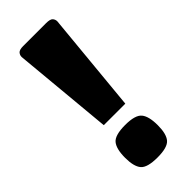

<svg xmlns="http://www.w3.org/2000/svg" viewBox="-217 -679 719 719"><g transform="rotate(-45 143.0 -319.5)"><path d="M86 -222 49 -620Q49 -630 55.5 -637.5Q62 -645 82 -645H203Q225 -645 231.5 -637.5Q238 -630 238 -620L200 -222ZM56 -79Q56 -126 72.5 -146Q89 -166 143 -166Q196 -166 212.5 -146Q229 -126 229 -79Q229 -33 212.5 -13.5Q196 6 143 6Q89 6 72.5 -13.5Q56 -33 56 -79Z"/></g></svg>

Font: Changa ExtraLight
Style: Bold
Weight: 700
Version: Version 3.002; ttfautohint (v1.8.2)